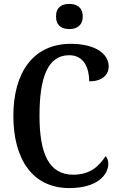

<svg xmlns="http://www.w3.org/2000/svg" viewBox="-20 -947 606 977"><path d="M333 -799C370 -799 401 -817 401 -863C401 -910 370 -927 333 -927C294 -927 265 -910 265 -863C265 -817 294 -799 333 -799ZM333 10C481 10 531 -62 531 -113C531 -129 526 -145 517 -152C486 -105 442 -58 353 -58C230 -58 181 -163 181 -358C181 -551 222 -666 332 -666C409 -666 434 -598 434 -533C497 -533 533 -564 533 -609C533 -672 467 -724 340 -724C148 -724 48 -576 48 -358C48 -137 145 10 333 10Z"/></svg>

Font: Noto Serif Myanmar Condensed SemiBold
Style: Regular
Weight: 600
Width: 3
Designer: Ben Mitchell and the Monotype Design Team
Foundry: Monotype Imaging Inc.
Version: Version 2.106